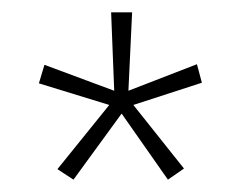

<svg xmlns="http://www.w3.org/2000/svg" viewBox="-20 -780 391 311"><path d="M194 -760H160L165 -633L52 -675L43 -645L157 -610L73 -506L99 -489L177 -596L252 -489L278 -507L196 -610L307 -646L299 -676L188 -633Z"/></svg>

Font: Noto Sans ExtraCondensed ExtraLight
Style: Regular
Weight: 200
Width: 2
Designer: Monotype Design Team
Foundry: Monotype Imaging Inc.
Version: Version 2.013